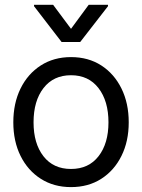

<svg xmlns="http://www.w3.org/2000/svg" viewBox="-20 -764 589 796"><path d="M274.4 11.7Q203.1 11.7 149.2 -22.7Q95.2 -57.1 65.2 -117.7Q35.2 -178.2 35.2 -256.8Q35.2 -335.9 65.2 -397Q95.2 -458 149.2 -492.7Q203.1 -527.3 274.4 -527.3Q346.2 -527.3 399.9 -492.7Q453.6 -458 483.6 -397Q513.7 -335.9 513.7 -256.8Q513.7 -178.2 483.6 -117.7Q453.6 -57.1 399.9 -22.7Q346.2 11.7 274.4 11.7ZM274.4 -63.5Q347.7 -63.5 388.7 -116.5Q429.7 -169.4 429.7 -256.8Q429.7 -345.2 388.4 -398.7Q347.2 -452.1 274.4 -452.1Q201.7 -452.1 160.4 -398.9Q119.1 -345.7 119.1 -256.8Q119.1 -168.9 160.2 -116.2Q201.2 -63.5 274.4 -63.5ZM200.2 -744.1 274.4 -644.5 347.7 -744.1H427.7V-738.3L312.5 -589.8H235.4L121.1 -738.3V-744.1Z"/></svg>

Font: Inter Display
Style: Regular
Weight: 400
Designer: Rasmus Andersson
Foundry: rsms
Version: Version 4.000;git-37864ae